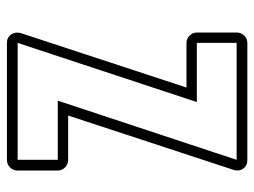

<svg xmlns="http://www.w3.org/2000/svg" viewBox="-110 -625 735 555"><g transform="rotate(-90 257.5 -347.5)"><path d="M73 -518Q60 -518 51 -527Q42 -536 42 -548V-664Q42 -677 51 -686Q60 -695 73 -695H411Q427 -695 435.5 -682.5Q444 -670 439 -654L282 -176H411Q423 -176 432 -167Q441 -158 441 -146V-31Q441 -18 432 -9Q423 0 411 0H73Q56 0 47.5 -12Q39 -24 44 -40L201 -518ZM244 -548 73 -31H411V-146H240L411 -664H73V-548Z"/></g></svg>

Font: Lichte PostBus
Style: Regular
Weight: 400
Designer: Peter Wiegel
Version: Version 1.001